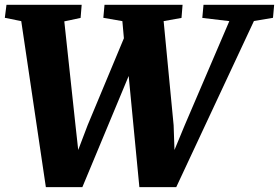

<svg xmlns="http://www.w3.org/2000/svg" viewBox="-31 -763 1145 788"><path d="M56.2 -676.3 -11.2 -689.9 -4.4 -743.2H304.2L299.8 -689.5L232.9 -675.3L278.8 -249L290 -147.5L328.6 -249L477.5 -606L471.2 -676.3L393.1 -689.9L397.9 -743.2H718.3L713.9 -689.5L640.6 -676.3L681.6 -249L685.1 -147.5L727.1 -249L910.2 -676.3L799.3 -689.5L804.2 -743.2H1094.2L1089.4 -689.9L1011.2 -676.8L692.4 4.9H541L497.1 -451.2L307.1 4.9H157.2Z"/></svg>

Font: Merriweather UltraBold
Style: Italic
Weight: 900
Italic angle: -7°
Designer: Eben Sorkin ( eben@eyebytes.com )
Foundry: Eben Sorkin ( eben@eyebytes.com )
Version: Version 1.52; ttfautohint (v1.4.1)